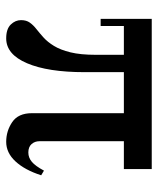

<svg xmlns="http://www.w3.org/2000/svg" viewBox="35 -535 510 620"><g transform="rotate(90 290.0 -225.0)"><path d="M41 -295V-460H526V-370H64V-295ZM104 10Q73.5 10 59.2 -4.8Q45 -19.5 45 -38Q45 -55 53 -66.2Q61 -77.5 73.8 -87.5Q86.5 -97.5 101 -110.5Q115.5 -123.5 128.2 -144.2Q141 -165 149 -197.5Q157 -230 157 -279.5V-404H213V-243Q213 -124.5 184.2 -57.2Q155.5 10 104 10ZM438 10Q403 10 374.2 -9.5Q345.5 -29 345.5 -73V-392H436V-97.5Q436 -82.5 445.2 -72Q454.5 -61.5 472.5 -61.5Q489 -61.5 502.5 -72.8Q516 -84 531 -112L546 -103Q529 -50 501.2 -20Q473.5 10 438 10Z"/></g></svg>

Font: BodoniModa 10 Custom
Style: Regular
Weight: 400
Designer: Owen Earl
Foundry: indestructible type
Version: Version 2.005